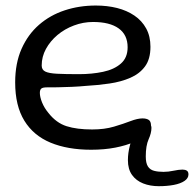

<svg xmlns="http://www.w3.org/2000/svg" viewBox="-20 -496 684 677"><path d="M301.5 32Q218.5 32 158.2 7Q98 -18 65.8 -70.5Q33.5 -123 33.5 -205.5Q33.5 -273 56 -323.8Q78.5 -374.5 117.5 -408.5Q156.5 -442.5 208 -459.5Q259.5 -476.5 318 -476.5Q358 -476.5 392.8 -467.8Q427.5 -459 454 -441Q480.5 -423 495.5 -395.5Q510.5 -368 510.5 -331Q510.5 -288 491.5 -262Q472.5 -236 439.8 -221.8Q407 -207.5 366 -201.5Q325 -195.5 281 -193Q261 -191 234 -189.8Q207 -188.5 182.8 -188.2Q158.5 -188 146 -188Q131 -188 125.8 -183.8Q120.5 -179.5 120.5 -168.5Q120.5 -154.5 128.2 -135Q136 -115.5 151 -97.5Q178.5 -62.5 214.8 -51Q251 -39.5 305 -39.5Q348.5 -39.5 382 -49.5Q415.5 -59.5 440.2 -69Q465 -78.5 482.5 -78.5Q496.5 -78.5 504.5 -73.2Q512.5 -68 512.5 -52.5Q512.5 -38 497 -23Q481.5 -8 453.2 4.5Q425 17 386.5 24.5Q348 32 301.5 32ZM258.5 -234.5Q304.5 -234.5 343.5 -242.8Q382.5 -251 406.2 -271.8Q430 -292.5 430 -329.5Q430 -373 398.5 -395.8Q367 -418.5 308 -418.5Q273.5 -418.5 240.8 -406.2Q208 -394 182.5 -372.5Q157 -351 142 -323.5Q127 -296 127 -265Q127 -250 139.5 -243.8Q152 -237.5 180.8 -236Q209.5 -234.5 258.5 -234.5ZM540 160.5Q509.5 160.5 484.8 150.8Q460 141 445.5 120.8Q431 100.5 431 68.5Q431 44 438 17Q445 -10 455.5 -31.5Q463.5 -47.5 471.5 -55.8Q479.5 -64 493 -64Q504.5 -64 509.2 -58.5Q514 -53 514 -45Q514 -27 504 -4.8Q494 17.5 494 55.5Q494 79 501.5 90.8Q509 102.5 523 106.2Q537 110 556.5 110Q573.5 110 592 106Q610.5 102 623.5 102Q633 102 638.8 105.8Q644.5 109.5 644.5 119Q644.5 132.5 630.5 142Q616.5 151.5 592.8 156Q569 160.5 540 160.5Z"/></svg>

Font: Gluten Light
Style: Regular
Weight: 300
Designer: Tyler Finck
Foundry: Etcetera Type Company
Version: Version 1.300